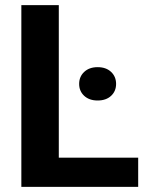

<svg xmlns="http://www.w3.org/2000/svg" viewBox="-20 -731 581 751"><path d="M520.5 -114.3V0H63.5V-710.9H210V-114.3ZM289.6 -402.8Q289.6 -431.2 309.3 -449.7Q329.1 -468.3 361.8 -468.3Q395 -468.3 414.6 -449.7Q434.1 -431.2 434.1 -402.8Q434.1 -374.5 414.6 -356.2Q395 -337.9 361.8 -337.9Q329.1 -337.9 309.3 -356.2Q289.6 -374.5 289.6 -402.8Z"/></svg>

Font: Vazirmatn UI
Style: Bold
Weight: 700
Designer: Saber Rastikerdar
Foundry: Saber Rastikerdar
Version: Version 33.003